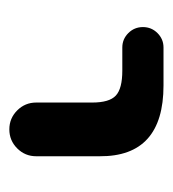

<svg xmlns="http://www.w3.org/2000/svg" viewBox="0 -585 365 405"><g transform="rotate(90 182.5 -382.5)"><path d="M80.1 -458Q62.5 -458 49.8 -470.7Q37.1 -483.4 37.1 -501.5Q37.1 -519.5 49.8 -532.2Q62.5 -544.9 80.1 -544.9H160.2Q310.5 -544.9 309.6 -410.2V-276.4Q309.6 -252.9 293 -236.3Q276.4 -219.7 252.9 -219.7Q229.5 -219.7 212.9 -236.3Q196.3 -252.9 196.3 -276.4V-394.5Q196.3 -430.7 181.6 -444.3Q167 -458 128.9 -458Z"/></g></svg>

Font: Gen Jyuu Gothic Medium
Style: Regular
Weight: 500
Designer: [Source Han Sans]
Ryoko NISHIZUKA  (kana & ideographs); Paul D. Hunt (Latin, Greek & Cyrillic); Wenlong ZHANG  (bopomofo
Version: Version 1.002.20150607